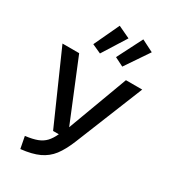

<svg xmlns="http://www.w3.org/2000/svg" viewBox="-237 -1104 1089 1232"><g transform="rotate(30 307.5 -488.0)"><path d="M403.1 -206.2Q372.8 -131.8 339 -87.7Q305.1 -43.6 253.1 -19.2Q201 5.1 119 13.8L102.1 -73.8Q156.4 -80.5 189.7 -93.3Q223.1 -106.2 244.9 -129Q266.7 -151.8 285.6 -191.8H243.1L14.9 -707.7H138.5L320.5 -264.1L485.1 -707.7H605.6ZM254.9 -772.8 188.2 -803.1 275.9 -990.3 365.1 -948.2ZM421 -771.3 355.9 -804.1 450.8 -990.3 539 -945.6Z"/></g></svg>

Font: Fira Code Fixed Medium
Style: Regular
Weight: 500
Monospace: yes
Designer: Carrois Corporate, Edenspiekermann AG, Nikita Prokopov
Foundry: Carrois Corporate, Edenspiekermann AG, Nikita Prokopov
Version: Version 5.002